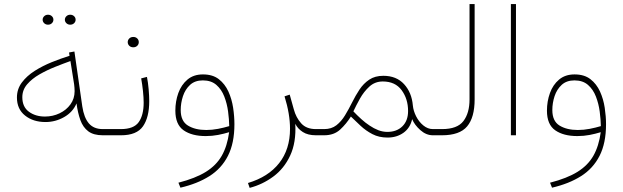

<svg xmlns="http://www.w3.org/2000/svg" viewBox="-20 -663 3053 941"><path d="M297.9 -566.4Q297.9 -576.2 305.4 -583.5Q313 -590.8 324.2 -590.8Q335.4 -590.8 343 -583.7Q350.6 -576.7 350.6 -566.4Q350.6 -556.2 343 -549.1Q335.4 -542 324.2 -542Q313 -542 305.4 -549.3Q297.9 -556.6 297.9 -566.4ZM189 -566.4Q189 -576.2 196.5 -583.5Q204.1 -590.8 215.3 -590.8Q226.6 -590.8 234.1 -583.7Q241.7 -576.7 241.7 -566.4Q241.7 -556.2 234.1 -549.1Q226.6 -542 215.3 -542Q204.1 -542 196.5 -549.3Q189 -556.6 189 -566.4ZM483.9 0Q438.5 0 412.6 -19.5Q386.7 -39.1 374 -74.2Q361.3 -109.4 355 -156.2Q336.9 -113.3 294.2 -89.1Q251.5 -64.9 203.1 -64.9Q142.6 -64.9 102.8 -96.7Q63 -128.4 63 -185.1Q63 -226.6 87.2 -258.8Q111.3 -291 150.1 -315.7Q189 -340.3 233.9 -358.4Q278.8 -376.5 320.8 -389.6L318.4 -405.8L344.7 -410.6L383.3 -141.6Q391.6 -86.4 415.5 -58.3Q439.5 -30.3 483.9 -30.3H513.7V0ZM345.7 -216.3Q345.7 -224.6 345 -232.7Q344.2 -240.7 343.3 -249.5L325.2 -363.8Q291 -351.6 250.5 -335.4Q210 -319.3 173.3 -298.3Q136.7 -277.3 113 -249.8Q89.4 -222.2 89.4 -186.5Q89.4 -139.2 121.6 -115.5Q153.8 -91.8 200.2 -91.8Q238.8 -91.8 272 -107.7Q305.2 -123.5 325.4 -151.6Q345.7 -179.7 345.7 -216.3Z M573.2 0H494.1V-30.3H572.3Q635.7 -30.3 659.9 -64.5Q684.1 -98.6 684.1 -159.7Q684.1 -184.6 680.7 -217Q677.2 -249.5 671.9 -278.8L700.2 -286.1Q705.6 -259.3 708.5 -226.1Q711.4 -192.9 711.4 -167.5Q711.4 -87.9 680.7 -43.9Q649.9 0 573.2 0ZM606 -456.5Q606 -466.8 613.5 -474.4Q621.1 -481.9 633.3 -481.9Q645 -481.9 652.6 -474.6Q660.2 -467.3 660.2 -456.5Q660.2 -445.8 652.6 -438.5Q645 -431.2 633.3 -431.2Q621.1 -431.2 613.5 -438.7Q606 -446.3 606 -456.5Z M1128.9 -54.2Q1128.9 38.6 1097.2 100.8Q1065.4 163.1 1006.1 200.4Q946.8 237.8 864.3 256.8L854.5 232.4Q938 210.9 989 179.2Q1040 147.5 1066.9 100.3Q1093.8 53.2 1103 -15.1Q1077.6 -7.3 1048.8 -1.7Q1020 3.9 988.3 3.9Q920.4 3.9 879.9 -24.4Q839.4 -52.7 839.4 -120.6Q839.4 -166.5 854 -207Q868.7 -247.6 898.7 -272.9Q928.7 -298.3 974.6 -298.3Q1022.5 -298.3 1052.5 -274.9Q1082.5 -251.5 1099.4 -214.4Q1116.2 -177.2 1122.6 -134.8Q1128.9 -92.3 1128.9 -54.2ZM990.7 -25.9Q1019.5 -25.9 1048.6 -31.5Q1077.6 -37.1 1103.5 -44.9Q1103 -77.6 1097.9 -116.2Q1092.8 -154.8 1079.3 -189.7Q1065.9 -224.6 1040.5 -246.8Q1015.1 -269 974.1 -269Q935.5 -269 911.6 -247.1Q887.7 -225.1 876.7 -191.7Q865.7 -158.2 865.7 -123.5Q865.7 -69.3 901.1 -47.6Q936.5 -25.9 990.7 -25.9Z M1528.3 0Q1488.8 0 1463.9 -16.1Q1439 -32.2 1427.2 -56.2Q1432.1 35.2 1402.3 99.1Q1372.6 163.1 1319.8 202.1Q1267.1 241.2 1203.6 257.8L1195.3 233.9Q1294.9 204.1 1348.1 136.5Q1401.4 68.8 1401.4 -31.7Q1401.4 -104.5 1374.5 -190.9L1399.9 -199.2L1419.9 -127.4Q1430.7 -86.9 1456.1 -58.6Q1481.4 -30.3 1528.3 -30.3H1558.1V0Z M1568.8 0H1538.6V-30.3H1568.8Q1604.5 -30.3 1628.7 -49.1Q1652.8 -67.9 1670.9 -97.7Q1689 -127.4 1705.6 -160.9Q1722.2 -194.3 1741.9 -224.1Q1761.7 -253.9 1789.8 -272.7Q1817.9 -291.5 1858.9 -291.5Q1922.9 -291.5 1960.4 -250.5Q1998 -209.5 2003.4 -146Q2005.9 -119.6 2019.5 -92.8Q2033.2 -65.9 2054.9 -48.1Q2076.7 -30.3 2101.6 -30.3H2131.3V0H2101.6Q2068.4 0 2039.8 -25.6Q2011.2 -51.3 2000 -79.1Q1990.2 -35.6 1957.3 -12.2Q1924.3 11.2 1879.4 11.2Q1837.4 11.2 1805.2 -5.6Q1772.9 -22.5 1747.3 -46.4Q1721.7 -70.3 1699.7 -91.8Q1677.2 -55.7 1647 -27.8Q1616.7 0 1568.8 0ZM1856 -263.7Q1817.9 -263.7 1790.5 -238.8Q1763.2 -213.9 1744.1 -179.7Q1725.1 -145.5 1711.9 -117.2Q1731.4 -96.7 1751.2 -78.9Q1771 -61 1791 -47.9Q1812.5 -33.2 1834.2 -24.9Q1856 -16.6 1878.4 -16.6Q1924.3 -16.6 1952.1 -43.9Q1980 -71.3 1980 -118.7Q1980 -178.2 1948.5 -220.9Q1917 -263.7 1856 -263.7Z M2111.8 -30.3H2146.5Q2221.2 -30.3 2251.2 -69.6Q2281.2 -108.9 2281.2 -175.8V-643.1H2306.2V-176.3Q2306.2 -87.4 2269.5 -43.7Q2232.9 0 2146 0H2111.8Z M2508.8 -643.1V0H2483.9V-643.1Z M2950.2 -54.2Q2950.2 38.6 2918.5 100.8Q2886.7 163.1 2827.4 200.4Q2768.1 237.8 2685.5 256.8L2675.8 232.4Q2759.3 210.9 2810.3 179.2Q2861.3 147.5 2888.2 100.3Q2915 53.2 2924.3 -15.1Q2898.9 -7.3 2870.1 -1.7Q2841.3 3.9 2809.6 3.9Q2741.7 3.9 2701.2 -24.4Q2660.6 -52.7 2660.6 -120.6Q2660.6 -166.5 2675.3 -207Q2689.9 -247.6 2720 -272.9Q2750 -298.3 2795.9 -298.3Q2843.8 -298.3 2873.8 -274.9Q2903.8 -251.5 2920.7 -214.4Q2937.5 -177.2 2943.8 -134.8Q2950.2 -92.3 2950.2 -54.2ZM2812 -25.9Q2840.8 -25.9 2869.9 -31.5Q2898.9 -37.1 2924.8 -44.9Q2924.3 -77.6 2919.2 -116.2Q2914.1 -154.8 2900.6 -189.7Q2887.2 -224.6 2861.8 -246.8Q2836.4 -269 2795.4 -269Q2756.8 -269 2732.9 -247.1Q2709 -225.1 2698 -191.7Q2687 -158.2 2687 -123.5Q2687 -69.3 2722.4 -47.6Q2757.8 -25.9 2812 -25.9Z"/></svg>

Font: Vazirmatn RD FD Thin
Style: Regular
Weight: 100
Designer: Saber Rastikerdar
Foundry: Saber Rastikerdar
Version: Version 33.003